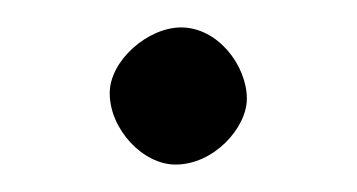

<svg xmlns="http://www.w3.org/2000/svg" viewBox="-20 -115 260 140"><path d="M60 -47C60 -21 84 5 108 5C136 5 160 -21.9 160 -43C160 -67 139 -95 112 -95C88 -95 60 -71 60 -47Z"/></svg>

Font: Libertinus Serif Display
Style: Regular
Weight: 400
Designer: Philipp H. Poll
Foundry: Khaled Hosny
Version: Version 6.1